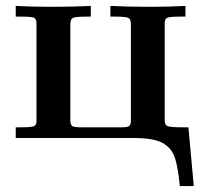

<svg xmlns="http://www.w3.org/2000/svg" viewBox="-20 -465 679 647"><path d="M33 0V-36H50Q87 -36 95 -40Q103 -44 103 -58V-385Q103 -402 94 -405.5Q85 -409 49 -409H33V-445Q93 -442 154 -442Q220 -442 286 -445V-409H273Q233 -409 225 -404.5Q217 -400 217 -381V-57Q218 -43 224.5 -39.5Q231 -36 257 -36H388Q410 -36 415.5 -40.5Q421 -45 421 -58V-385Q421 -401 412 -405Q403 -409 367 -409H352V-445Q418 -442 484 -442Q545 -442 605 -445V-409H587Q552 -409 543.5 -405Q535 -401 535 -387V-60Q535 -44 544.5 -40Q554 -36 598 -36H615L633 162H586Q580 99 569.5 67Q559 35 530 18Q500 0 431 0Z"/></svg>

Font: CMU Serif
Style: Bold
Weight: 700
Version: Version 0.7.0